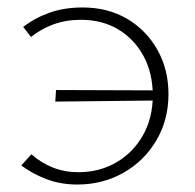

<svg xmlns="http://www.w3.org/2000/svg" viewBox="-20 -488 523 514"><path d="M130 -247 406 -246 404 -219 128 -216ZM201 -468Q269 -468 320.5 -437.5Q372 -407 401.5 -354.5Q431 -302 431 -236Q431 -167 398.5 -112Q366 -57 310.5 -25.5Q255 6 187 6Q143 6 105.5 -8Q68 -22 37 -45L64 -75Q90 -52 121.5 -39.5Q153 -27 190 -27Q246 -27 291 -53Q336 -79 362.5 -125.5Q389 -172 389 -232Q389 -292 364.5 -337.5Q340 -383 297 -409Q254 -435 196 -435Q156 -435 122.5 -422.5Q89 -410 63 -389L42 -416Q75 -441 114 -454.5Q153 -468 201 -468Z"/></svg>

Font: Ysabeau SC ExtraLight
Style: Regular
Weight: 250
Designer: Christian Thalmann (Catharsis Fonts)
Version: Version 2.001;gftools[0.9.30]; featfreeze: smcp